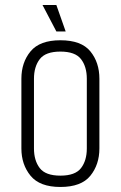

<svg xmlns="http://www.w3.org/2000/svg" viewBox="-20 -733 480 763"><path d="M65 -420Q65 -485 101.5 -529Q138 -573 220 -573Q303 -573 339 -529Q375 -485 375 -420V-143Q375 -79 339 -34.5Q303 10 220 10Q138 10 101.5 -34.5Q65 -79 65 -143ZM325 -420Q325 -468 302 -498Q279 -528 220 -528Q161 -528 138 -498Q115 -468 115 -420V-143Q115 -95 138 -65Q161 -35 220 -35Q279 -35 302 -65Q325 -95 325 -143ZM149 -713H204L241 -608H204Z"/></svg>

Font: Khand Variable Light
Style: Regular
Weight: 300
Designer: Satya Rajpurohit
Foundry: Indian Type Foundry
Version: Version 3.000